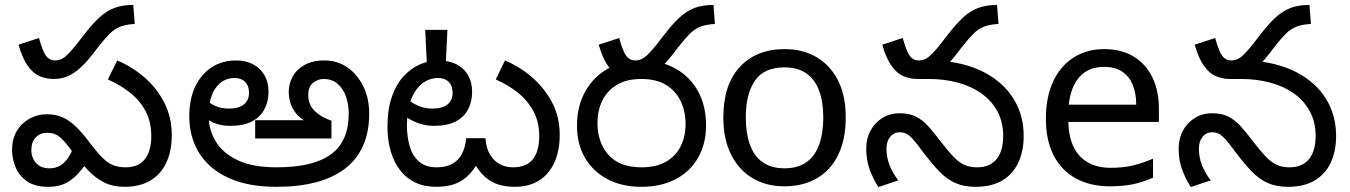

<svg xmlns="http://www.w3.org/2000/svg" viewBox="-20 -745 5469 778"><path d="M197 -425Q168 -425 141.5 -436Q115 -447 93 -477.5Q71 -508 55 -564L138 -591Q153 -536 167 -518Q181 -500 203 -500Q223 -500 240.5 -512.5Q258 -525 290 -565L321 -605Q355 -649 383.5 -675Q412 -701 444 -713Q476 -725 520 -725L526 -648Q491 -646 467.5 -637Q444 -628 424.5 -608.5Q405 -589 379 -556L356 -526Q328 -490 303 -468Q278 -446 252.5 -435.5Q227 -425 197 -425ZM485 12Q437 12 401.5 -6Q366 -24 336 -56Q306 -88 273 -131Q244 -171 223 -189Q202 -207 172 -207Q144 -207 125.5 -189Q107 -171 107 -136Q107 -105 126.5 -84Q146 -63 180 -63Q214 -63 236.5 -83Q259 -103 275 -141L328 -81Q309 -54 288 -33Q267 -12 240.5 0Q214 12 175 12Q122 12 90 -10Q58 -32 43.5 -66.5Q29 -101 29 -138Q29 -182 48 -214Q67 -246 99 -264Q131 -282 170 -282Q206 -282 234 -269.5Q262 -257 289 -230.5Q316 -204 348 -161Q375 -126 396 -105Q417 -84 439 -75.5Q461 -67 490 -67Q540 -67 566.5 -99.5Q593 -132 593 -193Q593 -251 570 -294.5Q547 -338 507 -369.5Q467 -401 417 -423L455 -500Q517 -474 567 -430Q617 -386 646.5 -327.5Q676 -269 676 -198Q676 -132 653.5 -85Q631 -38 588.5 -13Q546 12 485 12Z M1101 12Q1011 12 944.5 -9.5Q878 -31 834 -70Q790 -109 768.5 -161Q747 -213 747 -273Q747 -345 772 -396Q797 -447 839.5 -473.5Q882 -500 936 -500Q976 -500 1005.5 -484.5Q1035 -469 1051.5 -440.5Q1068 -412 1068 -373Q1068 -333 1051 -301.5Q1034 -270 1000 -252.5Q966 -235 913 -235Q863 -235 826 -258Q789 -281 769 -304L793 -366Q801 -355 815.5 -340.5Q830 -326 853 -315.5Q876 -305 908 -305Q948 -305 968.5 -322Q989 -339 989 -369Q989 -398 973 -413.5Q957 -429 931 -429Q884 -429 855 -390Q826 -351 826 -280V-271Q826 -220 853.5 -173Q881 -126 941.5 -96.5Q1002 -67 1101 -67Q1249 -67 1321 -119.5Q1393 -172 1393 -285Q1393 -322 1382 -353.5Q1371 -385 1348.5 -405Q1326 -425 1291 -425Q1268 -425 1248.5 -409.5Q1229 -394 1229 -360Q1229 -321 1255 -295.5Q1281 -270 1323 -256V-184H1014V-258H1233L1224 -251Q1189 -268 1169.5 -300Q1150 -332 1150 -374Q1150 -404 1165 -433Q1180 -462 1212.5 -481Q1245 -500 1295 -500Q1347 -500 1387.5 -472Q1428 -444 1452 -395.5Q1476 -347 1476 -284Q1476 -209 1450.5 -153Q1425 -97 1376.5 -60.5Q1328 -24 1258.5 -6Q1189 12 1101 12Z M2066 12Q2029 12 1999 2.5Q1969 -7 1944.5 -29Q1920 -51 1898 -90L1919 -91Q1896 -49 1869 -26.5Q1842 -4 1811.5 4Q1781 12 1747 12Q1699 12 1662.5 -5.5Q1626 -23 1601 -55.5Q1576 -88 1563 -133Q1550 -178 1550 -232Q1550 -301 1567.5 -352Q1585 -403 1615 -435.5Q1645 -468 1681.5 -484Q1718 -500 1756 -500Q1799 -500 1829.5 -484.5Q1860 -469 1876.5 -440.5Q1893 -412 1893 -373Q1893 -333 1876.5 -301.5Q1860 -270 1826 -252.5Q1792 -235 1738 -235Q1705 -235 1675 -246Q1645 -257 1622.5 -273Q1600 -289 1587 -304L1611 -366Q1619 -355 1635.5 -340.5Q1652 -326 1676.5 -315.5Q1701 -305 1733 -305Q1773 -305 1793.5 -322Q1814 -339 1814 -369Q1814 -398 1798 -413.5Q1782 -429 1755 -429Q1720 -429 1691.5 -407Q1663 -385 1646 -343.5Q1629 -302 1629 -242V-234Q1629 -193 1639.5 -154.5Q1650 -116 1676.5 -91.5Q1703 -67 1749 -67Q1788 -67 1813.5 -81.5Q1839 -96 1852.5 -123Q1866 -150 1869 -185H1947Q1950 -144 1966 -118Q1982 -92 2006 -79.5Q2030 -67 2058 -67Q2113 -67 2139 -99.5Q2165 -132 2165 -193Q2165 -251 2141.5 -294.5Q2118 -338 2078.5 -369.5Q2039 -401 1989 -423L2026 -500Q2088 -474 2138 -430Q2188 -386 2218 -328Q2248 -270 2248 -199Q2248 -132 2225.5 -84.5Q2203 -37 2162.5 -12.5Q2122 12 2066 12ZM1793 -624 1786 -478H1710L1703 -624Z M2548 -425Q2519 -425 2492.5 -436Q2466 -447 2444 -477.5Q2422 -508 2406 -564L2489 -591Q2504 -536 2518 -518Q2532 -500 2554 -500Q2574 -500 2591.5 -512.5Q2609 -525 2641 -565L2672 -605Q2706 -649 2734.5 -675Q2763 -701 2795 -713Q2827 -725 2871 -725L2877 -648Q2842 -646 2818.5 -637Q2795 -628 2775.5 -608.5Q2756 -589 2730 -556L2707 -526Q2679 -490 2654 -468Q2629 -446 2603.5 -435.5Q2578 -425 2548 -425ZM2318 -236Q2318 -314 2351 -373.5Q2384 -433 2442.5 -466.5Q2501 -500 2579 -500Q2658 -500 2716.5 -467.5Q2775 -435 2808 -376Q2841 -317 2841 -237Q2841 -163 2809 -106.5Q2777 -50 2718 -19Q2659 12 2579 12Q2500 12 2441.5 -19Q2383 -50 2350.5 -105.5Q2318 -161 2318 -236ZM2401 -248Q2401 -167 2446 -117Q2491 -67 2579 -67Q2639 -67 2678.5 -89.5Q2718 -112 2738 -152Q2758 -192 2758 -242Q2758 -293 2738.5 -334.5Q2719 -376 2679.5 -400.5Q2640 -425 2579 -425Q2518 -425 2478.5 -400.5Q2439 -376 2420 -336Q2401 -296 2401 -248Z M3407 -269Q3407 -180 3376.5 -117.5Q3346 -55 3290 -22.5Q3234 10 3157 10Q3086 10 3030.5 -22.5Q2975 -55 2943 -117.5Q2911 -180 2911 -269Q2911 -402 2978 -474Q3045 -546 3160 -546Q3233 -546 3288.5 -513.5Q3344 -481 3375.5 -419.5Q3407 -358 3407 -269ZM3002 -269Q3002 -206 3018.5 -159.5Q3035 -113 3070 -88Q3105 -63 3159 -63Q3213 -63 3248 -88Q3283 -113 3299.5 -159.5Q3316 -206 3316 -269Q3316 -333 3299 -378Q3282 -423 3247.5 -447.5Q3213 -472 3158 -472Q3076 -472 3039 -418Q3002 -364 3002 -269Z M3933 12Q3886 12 3851 -3.5Q3816 -19 3785 -51.5Q3754 -84 3717 -133Q3696 -162 3681.5 -178.5Q3667 -195 3654.5 -202Q3642 -209 3625 -209Q3602 -209 3587 -190.5Q3572 -172 3572 -143Q3572 -108 3584 -77Q3596 -46 3620 -14L3539 13Q3517 -22 3503.5 -59.5Q3490 -97 3490 -143Q3490 -184 3507.5 -216Q3525 -248 3555.5 -267Q3586 -286 3626 -286Q3665 -286 3691.5 -272.5Q3718 -259 3740.5 -234.5Q3763 -210 3789 -175Q3819 -136 3841.5 -112Q3864 -88 3886.5 -77.5Q3909 -67 3939 -67Q3991 -67 4018 -100Q4045 -133 4045 -194Q4045 -250 4022 -293Q3999 -336 3958 -365.5Q3917 -395 3862 -410Q3807 -425 3743 -425H3699L3777 -500Q3889 -493 3967 -452.5Q4045 -412 4086.5 -345.5Q4128 -279 4128 -194Q4128 -132 4106 -85.5Q4084 -39 4041 -13.5Q3998 12 3933 12ZM3697 -425Q3668 -425 3641.5 -436Q3615 -447 3593 -477.5Q3571 -508 3555 -564L3638 -591Q3653 -536 3667 -518Q3681 -500 3703 -500Q3723 -500 3740.5 -512.5Q3758 -525 3790 -565L3821 -605Q3855 -649 3883.5 -675Q3912 -701 3944 -713Q3976 -725 4020 -725L4026 -648Q3991 -646 3967.5 -637Q3944 -628 3924.5 -608.5Q3905 -589 3879 -556L3856 -526Q3828 -490 3803 -468Q3778 -446 3752.5 -435.5Q3727 -425 3697 -425Z M4455 -546Q4524 -546 4573.5 -516Q4623 -486 4649.5 -431.5Q4676 -377 4676 -304V-251H4309Q4311 -160 4355.5 -112.5Q4400 -65 4480 -65Q4531 -65 4570.5 -74.5Q4610 -84 4652 -102V-25Q4611 -7 4571 1.5Q4531 10 4476 10Q4400 10 4341.5 -21Q4283 -52 4250.5 -113.5Q4218 -175 4218 -264Q4218 -352 4247.5 -415Q4277 -478 4330.5 -512Q4384 -546 4455 -546ZM4454 -474Q4391 -474 4354.5 -433.5Q4318 -393 4311 -321H4584Q4584 -367 4570 -401Q4556 -435 4527.5 -454.5Q4499 -474 4454 -474Z M5199 12Q5152 12 5117 -3.5Q5082 -19 5051 -51.5Q5020 -84 4983 -133Q4962 -162 4947.5 -178.5Q4933 -195 4920.5 -202Q4908 -209 4891 -209Q4868 -209 4853 -190.5Q4838 -172 4838 -143Q4838 -108 4850 -77Q4862 -46 4886 -14L4805 13Q4783 -22 4769.5 -59.5Q4756 -97 4756 -143Q4756 -184 4773.5 -216Q4791 -248 4821.5 -267Q4852 -286 4892 -286Q4931 -286 4957.5 -272.5Q4984 -259 5006.5 -234.5Q5029 -210 5055 -175Q5085 -136 5107.5 -112Q5130 -88 5152.5 -77.5Q5175 -67 5205 -67Q5257 -67 5284 -100Q5311 -133 5311 -194Q5311 -250 5288 -293Q5265 -336 5224 -365.5Q5183 -395 5128 -410Q5073 -425 5009 -425H4965L5043 -500Q5155 -493 5233 -452.5Q5311 -412 5352.5 -345.5Q5394 -279 5394 -194Q5394 -132 5372 -85.5Q5350 -39 5307 -13.5Q5264 12 5199 12ZM4963 -425Q4934 -425 4907.5 -436Q4881 -447 4859 -477.5Q4837 -508 4821 -564L4904 -591Q4919 -536 4933 -518Q4947 -500 4969 -500Q4989 -500 5006.5 -512.5Q5024 -525 5056 -565L5087 -605Q5121 -649 5149.5 -675Q5178 -701 5210 -713Q5242 -725 5286 -725L5292 -648Q5257 -646 5233.5 -637Q5210 -628 5190.5 -608.5Q5171 -589 5145 -556L5122 -526Q5094 -490 5069 -468Q5044 -446 5018.5 -435.5Q4993 -425 4963 -425Z"/></svg>

Font: telugu25
Style: Book
Weight: 400
Designer: Jelle Bosma - Monotype Design Team
Foundry: Monotype Imaging Inc.
Version: Version 2.003